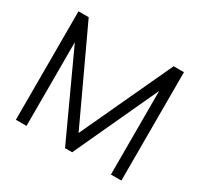

<svg xmlns="http://www.w3.org/2000/svg" viewBox="-139 -821 1033 994"><g transform="rotate(30 378.0 -324.0)"><path d="M399.4 0H356.9L126.5 -500.5V0H63V-648.4H124L378.4 -103L631.8 -648.4H693.4V-0.5H630.9V-500.5Z"/></g></svg>

Font: Potro Sans Bangla
Style: Regular
Weight: 400
Designer: Jayed Ahsan Saad
Foundry: Codepotro
Version: Potro Sans Bangla;Version 0.996;CodepotroFonts;